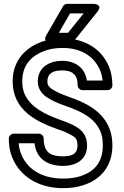

<svg xmlns="http://www.w3.org/2000/svg" viewBox="-20 -946 646 1001"><path d="M309 -81C370 -81 434 -109 434 -187C434 -251 395 -277 359 -295C341 -304 318 -313 292 -322C212 -351 142 -386 110 -452C101 -471 96 -494 96 -522C96 -613 151 -660 219 -683C245 -692 275 -696 307 -696C406 -696 472 -650 502 -579C509 -563 513 -544 515 -526H433C423 -595 369 -629 304 -629C243 -629 177 -599 177 -521C177 -489 193 -461 220 -442C245 -424 278 -409 321 -394C406 -365 477 -329 505 -257C513 -237 516 -215 516 -188C516 -94 466 -49 398 -27C372 -19 342 -15 309 -15C194 -15 113 -68 85 -158C81 -170 78 -185 77 -199H160C170 -114 233 -81 309 -81ZM309 -131C241 -131 208 -153 208 -224C208 -235 198 -249 183 -249H51C40 -249 26 -239 26 -224C26 -195 29 -169 37 -144C73 -30 178 35 309 35C347 35 382 30 413 20C496 -6 566 -71 566 -188C566 -220 561 -249 551 -275C514 -370 423 -412 337 -442C297 -456 267 -470 249 -483C232 -495 227 -506 227 -521C227 -562 254 -579 304 -579C357 -579 385 -557 385 -501C385 -490 395 -476 410 -476H541C552 -476 566 -486 566 -501C566 -536 560 -569 548 -599C510 -690 423 -746 307 -746C270 -746 235 -741 203 -730C123 -703 46 -639 46 -522C46 -370 173 -311 276 -274C302 -265 321 -258 336 -250C370 -233 384 -226 384 -187C384 -146 359 -131 309 -131ZM345 -876H416L335 -775H287ZM331 -926C323 -926 314 -922 309 -914L222 -763C199 -723 244 -725 244 -725H347C354 -725 362 -728 367 -734L488 -885C519 -924 469 -926 469 -926Z"/></svg>

Font: Asimov
Style: NarOu
Weight: 500
Designer: Google
Version: Version 2.000980; 2014